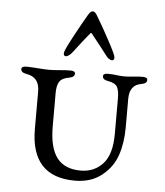

<svg xmlns="http://www.w3.org/2000/svg" viewBox="-52 -759 704 820"><g transform="rotate(5 300.0 -349.5)"><path d="M310 -618Q280 -582 244 -534Q227 -512 214 -512Q205 -512 205 -525Q205 -535 238.5 -597.5Q272 -660 293 -695Q303 -713 313 -713Q323 -713 333 -695Q355 -659 388.5 -597Q422 -535 422 -525Q422 -512 413 -512Q398 -512 383 -534Q365 -558 317 -618Q313 -623 310 -618ZM496 -354V-231Q496 -165 478 -112Q460 -59 414 -22.5Q368 14 299 14Q110 14 110 -192V-352Q110 -413 54 -422Q30 -426 30 -441Q30 -453 50 -453Q70 -453 100.5 -450.5Q131 -448 149 -448Q166 -448 193 -450.5Q220 -453 240 -453Q260 -453 260 -441Q260 -426 236 -422Q206 -417 195.5 -400.5Q185 -384 185 -352V-209Q185 -118 218 -74.5Q251 -31 320 -31Q378 -31 415 -71.5Q452 -112 452 -199V-352Q452 -386 443 -401.5Q434 -417 404 -422Q380 -426 380 -441Q380 -453 400 -453Q420 -453 437 -450.5Q454 -448 472 -448Q489 -448 509.5 -450.5Q530 -453 550 -453Q570 -453 570 -441Q570 -426 546 -422Q496 -414 496 -354Z"/></g></svg>

Font: EB Garamond SC 12
Style: Regular
Weight: 400
Version: Version 0.016 ; ttfautohint (v0.97) -l 8 -r 50 -G 200 -x 0 -